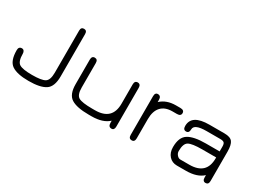

<svg xmlns="http://www.w3.org/2000/svg" viewBox="-43 -1146 2222 1673"><g transform="rotate(30 1067.5 -310.0)"><path d="M418 -168.9V-592.8Q418 -627.9 448.2 -627.9Q478.5 -627.9 478.5 -591.8V-167Q478.5 -62.5 424.8 -27.3Q371.1 7.8 255.4 7.8Q139.6 7.8 85.9 -28.3Q32.2 -64.5 32.2 -172.9Q32.2 -210 64.5 -210Q78.1 -210 85.9 -199.7Q93.8 -189.5 93.8 -172.9Q93.8 -94.7 127 -73.7Q160.2 -52.7 255.4 -52.7Q350.6 -52.7 384.3 -73.2Q418 -93.8 418 -168.9Z M884.8 -60.5Q1056.6 -60.5 1056.6 -225.6V-419.9Q1056.6 -457 1086.9 -457Q1117.2 -457 1117.2 -419.9V-31.2Q1117.2 6.8 1088.9 6.8Q1056.6 6.8 1056.6 -33.2V-54.7Q998 0 884.8 0H856.4Q735.4 0 680.2 -35.2Q625 -70.3 625 -172.9V-419.9Q625 -457 655.3 -457Q685.5 -457 685.5 -419.9V-174.8Q685.5 -99.6 720.2 -80.1Q754.9 -60.5 856.4 -60.5Z M1474.6 -389.6Q1400.4 -389.6 1361.3 -347.2Q1322.3 -304.7 1322.3 -224.6V-30.3Q1322.3 6.8 1292 6.8Q1261.7 6.8 1261.7 -30.3V-418.9Q1261.7 -457 1290 -457Q1322.3 -457 1322.3 -417V-395.5Q1380.9 -450.2 1474.6 -450.2H1519.5Q1558.6 -450.2 1558.6 -419.9Q1558.6 -389.6 1519.5 -389.6Z M1866.2 -232.4Q1762.7 -232.4 1728.5 -212.4Q1694.3 -192.4 1694.3 -118.2Q1694.3 -95.7 1710 -78.1Q1725.6 -60.5 1743.2 -60.5H1834Q2004.9 -60.5 2004.9 -222.7V-232.4ZM1866.2 -293H2004.9V-341.8Q2004.9 -369.1 1994.6 -379.4Q1984.4 -389.6 1956.1 -389.6H1818.4Q1694.3 -389.6 1694.3 -335.9Q1694.3 -296.9 1664.1 -296.9Q1633.8 -296.9 1633.8 -335.9Q1633.8 -450.2 1811.5 -450.2H1962.9Q2022.5 -450.2 2043.9 -421.9Q2065.4 -393.6 2065.4 -325.2V-30.3Q2065.4 6.8 2035.2 6.8Q2004.9 6.8 2004.9 -32.2V-54.7Q1947.3 0 1834 0H1743.2Q1695.3 0 1664.6 -33.7Q1633.8 -67.4 1633.8 -123Q1633.8 -222.7 1689.9 -257.8Q1746.1 -293 1866.2 -293Z"/></g></svg>

Font: Jura
Style: Medium
Weight: 500
Version: Version 2.6.1